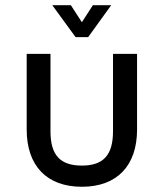

<svg xmlns="http://www.w3.org/2000/svg" viewBox="-20 -705 630 734"><path d="M293 -620 251 -685H180L269 -563H317L405 -685H335L293 -620ZM412 -499V-203C412 -112 375 -72 293 -72C210 -72 173 -112 173 -203V-499H82V-210C82 -71 159 9 293 9C427 9 504 -71 504 -210V-499H412Z"/></svg>

Font: Maven Pro
Style: Medium
Weight: 500
Designer: Joe Prince
Foundry: Joe Prince
Version: Version 1.003